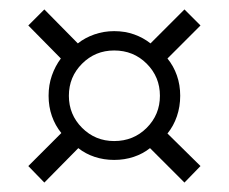

<svg xmlns="http://www.w3.org/2000/svg" viewBox="-20 -495 485 407"><path d="M40 -441 74 -475 145 -403Q160 -415 180 -422Q200 -429 222 -429Q245 -429 264.5 -422Q284 -415 299 -403L371 -475L405 -441L335 -371Q348 -355 355 -335Q362 -315 362 -292Q362 -269 355 -248.5Q348 -228 335 -212L405 -143L371 -108L298 -181Q283 -169 263.5 -162.5Q244 -156 222 -156Q200 -156 180.5 -162.5Q161 -169 146 -181L74 -108L40 -143L110 -213Q97 -229 90 -249Q83 -269 83 -292Q83 -315 90 -335Q97 -355 109 -371ZM222 -196Q263 -196 291 -224Q319 -252 319 -292Q319 -332 291 -360Q263 -388 222 -388Q182 -388 154 -360Q126 -332 126 -292Q126 -252 154 -224Q182 -196 222 -196Z"/></svg>

Font: Georama ExtraCondensed Thin Light
Style: Regular
Weight: 300
Version: Version 1.001